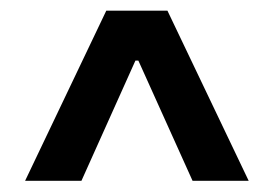

<svg xmlns="http://www.w3.org/2000/svg" viewBox="-20 -728 500 351"><path d="M217.3 -655.3H242.7V-617.2H217.3ZM25.9 -397.5 174.3 -708.5H286.1L434.6 -397.5H332L226.6 -631.3H233.9L128.9 -397.5Z"/></svg>

Font: Inter 28pt SemiBold
Style: Regular
Weight: 600
Designer: Rasmus Andersson
Foundry: rsms
Version: Version 4.001;git-66647c0bb